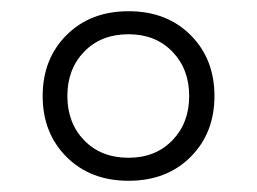

<svg xmlns="http://www.w3.org/2000/svg" viewBox="-20 -690 458 342"><path d="M209 -368Q141 -368 98.5 -410.5Q56 -453 56 -519Q56 -585 98.5 -627.5Q141 -670 209 -670Q277 -670 319.5 -627.5Q362 -585 362 -519Q362 -453 319.5 -410.5Q277 -368 209 -368ZM209 -409Q257 -409 287 -440Q317 -471 317 -519Q317 -567 287 -598Q257 -629 209 -629Q160 -629 130 -598Q100 -567 100 -519Q100 -471 130 -440Q160 -409 209 -409Z"/></svg>

Font: Work Sans Light
Style: Regular
Weight: 300
Designer: Wei Huang
Foundry: Wei Huang
Version: Version 2.012; ttfautohint (v1.8.3)